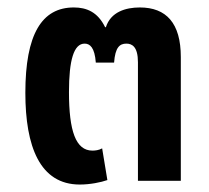

<svg xmlns="http://www.w3.org/2000/svg" viewBox="-20 -485 560 515"><path d="M194 10C222 10 251 4 268 -2L254 -87C245 -82 235 -81 228 -81C183 -81 165 -134 165 -238C165 -324 178 -368 207 -368C221 -368 234 -358 237 -317H286C289 -358 301 -368 319 -368C334 -368 350 -360 350 -318V0H465V-332C465 -423 426 -465 355 -465C317 -465 277 -453 264 -412H262C242 -453 212 -465 178 -465C92 -465 48 -393 48 -236C48 -92 87 10 194 10Z"/></svg>

Font: Noto Sans Thai UI SemiCondensed Semi
Style: Regular
Weight: 600
Width: 4
Designer: Monotype Design Team
Foundry: Monotype Imaging Inc.
Version: Version 1.901